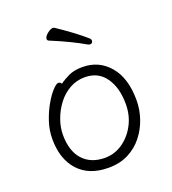

<svg xmlns="http://www.w3.org/2000/svg" viewBox="-133 -810 828 926"><g transform="rotate(-20 281.0 -347.0)"><path d="M400 -589Q400 -574 385 -574Q381 -574 375 -577Q341 -597 298.5 -617.5Q256 -638 205 -659Q197 -662 197 -670Q197 -682 214 -696Q231 -710 244 -710Q247 -710 251 -708Q289 -683 328 -654Q367 -625 394 -601Q400 -595 400 -589ZM193 -442Q213 -457 241.5 -470.5Q270 -484 312 -484Q397 -484 450.5 -421Q504 -358 504 -245Q504 -197 488.5 -151Q473 -105 443 -67Q413 -29 369 -6.5Q325 16 267 16Q167 16 112.5 -44Q58 -104 58 -207Q58 -252 72.5 -295.5Q87 -339 107.5 -374.5Q128 -410 147.5 -431Q167 -452 177 -452Q188 -452 193 -442ZM267 -35Q316 -35 357.5 -63.5Q399 -92 424 -139.5Q449 -187 449 -245Q449 -329 412 -381.5Q375 -434 306 -434Q264 -434 228.5 -414Q193 -394 167.5 -360.5Q142 -327 127.5 -287Q113 -247 113 -208Q113 -125 154 -80Q195 -35 267 -35Z"/></g></svg>

Font: Moon Stars Kai T Light
Style: Regular
Weight: 300
Designer: GuiWonder
Version: Version 1.101